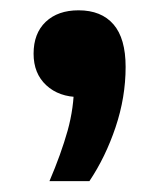

<svg xmlns="http://www.w3.org/2000/svg" viewBox="-20 -176 302 363"><path d="M73.5 166.5Q95.5 115 107.8 71.2Q120 27.5 120 -17L147.5 7.5H130.5Q91.5 7.5 67.5 -14.8Q43.5 -37 43.5 -74.5Q43.5 -113 66.5 -134.8Q89.5 -156.5 128.5 -156.5Q171.5 -156.5 194.5 -130Q217.5 -103.5 217.5 -49.5Q217.5 8 198.5 64.5Q179.5 121 149 166.5Z"/></svg>

Font: Encode Sans SC SemiBold
Style: Regular
Weight: 600
Version: Version 3.002